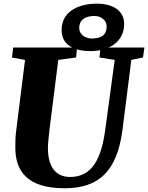

<svg xmlns="http://www.w3.org/2000/svg" viewBox="-20 -1003 797 1033"><path d="M62.5 -209C62.5 -87.4 121.1 9.8 327.1 9.8C506.8 9.8 609.9 -76.2 639.2 -306.2L686.5 -680.7L749.5 -693.8L756.8 -747.1H520.5L515.1 -693.8L597.2 -680.7L546.4 -305.7C525.4 -151.9 477.5 -50.8 357.4 -50.8C274.4 -50.8 237.8 -113.3 237.8 -206.1C237.8 -229 241.7 -264.6 246.1 -304.2L293.5 -680.7L389.6 -693.8L394.5 -747.1H50.8L44.4 -693.4L114.7 -680.7L65.9 -289.6C62.5 -260.7 62.5 -234.4 62.5 -209ZM467.3 -728C556.2 -728 647.9 -770.5 647.9 -874.5C647.9 -947.3 585.4 -983.4 500 -983.4C424.3 -983.4 311.5 -955.1 311.5 -840.3C311.5 -763.2 375 -728 467.3 -728ZM473.1 -795.9C440.4 -795.9 406.2 -816.9 406.2 -851.6C406.2 -904.3 450.7 -917 487.8 -917C521.5 -917 553.7 -896.5 553.7 -860.8C553.7 -804.7 510.7 -795.9 473.1 -795.9Z"/></svg>

Font: Merriweather
Style: Heavy Italic
Weight: 900
Italic angle: -7.5°
Designer: Eben Sorkin
Foundry: Eben Sorkin
Version: Version 1.001